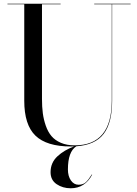

<svg xmlns="http://www.w3.org/2000/svg" viewBox="-20 -770 735 1029"><path d="M474 166Q435 239 359 239Q316 239 283.5 217Q251 195 251 153Q251 102 287.5 68Q324 34 377 15H360Q230 15 170 -43Q110 -101 110 -230V-747H20V-750H305V-747H205V-240Q205 -197 209.5 -163Q214 -129 225.5 -96Q237 -63 256 -40.5Q275 -18 306.5 -4.5Q338 9 380 9Q579 9 579 -230V-747H485V-750H680V-747H581V-230Q581 -112 535.5 -52.5Q490 7 389 14Q344 43 344 138Q344 174 360 197Q376 220 401 220Q425 220 439.5 207Q454 194 472 165Z"/></svg>

Font: Bodoni* 72
Style: Regular
Weight: 400
Version: Version 1.003